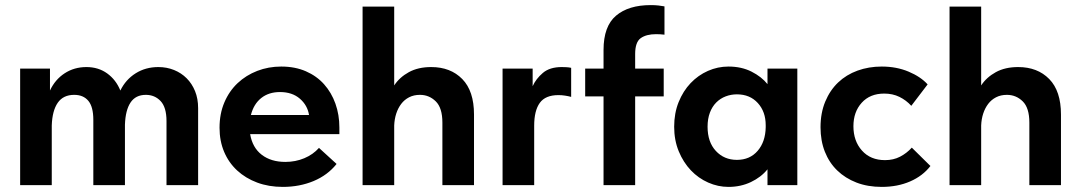

<svg xmlns="http://www.w3.org/2000/svg" viewBox="-20 -726 4234 753"><path d="M346 -256Q346 -307 326.5 -330.5Q307 -354 271 -354Q228 -354 206.5 -323Q185 -292 183 -234V0H59V-457H176V-371Q196 -414 233.5 -438.5Q271 -463 319 -463Q366 -463 400.5 -438Q435 -413 452 -371Q473 -414 512 -438.5Q551 -463 601 -463Q634 -463 662.5 -451.5Q691 -440 712 -419Q733 -398 745 -368.5Q757 -339 757 -302V0H633V-251Q633 -305 610 -329.5Q587 -354 552 -354Q512 -354 492 -324Q472 -294 470 -237V0H346V-256Z M1089 7Q1034 7 988.5 -10Q943 -27 910 -57.5Q877 -88 859 -130.5Q841 -173 841 -225Q841 -280 860 -324.5Q879 -369 912 -400Q945 -431 989 -448Q1033 -465 1083 -465Q1137 -465 1179.5 -446.5Q1222 -428 1251 -395.5Q1280 -363 1295.5 -319.5Q1311 -276 1311 -226V-200H961Q970 -147 1006.5 -119Q1043 -91 1099 -91Q1139 -91 1173.5 -105.5Q1208 -120 1231 -146L1300 -83Q1265 -39 1210 -16Q1155 7 1089 7ZM1078 -365Q1034 -365 1004.5 -341.5Q975 -318 964 -275H1192Q1186 -313 1156 -339Q1126 -365 1078 -365Z M1715 -245Q1715 -303 1689 -328.5Q1663 -354 1627 -354Q1603 -354 1584.5 -344.5Q1566 -335 1553.5 -318.5Q1541 -302 1534 -280.5Q1527 -259 1526 -234V0H1402V-700H1526V-391Q1547 -423 1583.5 -443Q1620 -463 1671 -463Q1747 -463 1793 -416Q1839 -369 1839 -277V0H1715V-245Z M2183 -463Q2191 -463 2201 -462.5Q2211 -462 2220 -460V-346Q2209 -349 2196 -351Q2183 -353 2170 -353Q2119 -353 2097 -322.5Q2075 -292 2075 -233V0H1951V-457H2069V-388Q2082 -417 2109 -440Q2136 -463 2183 -463Z M2275 -457H2347V-530Q2347 -623 2396 -664.5Q2445 -706 2532 -706Q2549 -706 2562 -704.5Q2575 -703 2586 -701V-590Q2578 -591 2569.5 -591.5Q2561 -592 2553 -592Q2515 -592 2493 -576.5Q2471 -561 2471 -514V-457H2583V-348H2471V0H2347V-348H2275Z M2837 7Q2796 7 2757.5 -10Q2719 -27 2689.5 -58Q2660 -89 2642 -132.5Q2624 -176 2624 -229Q2624 -282 2641.5 -325.5Q2659 -369 2688.5 -400Q2718 -431 2756.5 -448Q2795 -465 2837 -465Q2888 -465 2927.5 -445Q2967 -425 2990 -396V-457H3107V0H2990V-62Q2965 -31 2925 -12Q2885 7 2837 7ZM2870 -99Q2921 -99 2951.5 -134.5Q2982 -170 2983 -227V-235Q2983 -288 2952 -322Q2921 -356 2870 -356Q2847 -356 2826 -348Q2805 -340 2789 -324Q2773 -308 2764 -284Q2755 -260 2755 -229Q2755 -169 2787.5 -134Q2820 -99 2870 -99Z M3438 7Q3383 7 3339 -10Q3295 -27 3263.5 -57.5Q3232 -88 3215 -131Q3198 -174 3198 -227Q3198 -283 3216.5 -327.5Q3235 -372 3267 -402.5Q3299 -433 3343 -449Q3387 -465 3438 -465Q3496 -465 3543.5 -445Q3591 -425 3618 -395L3554 -311Q3534 -333 3507.5 -346Q3481 -359 3448 -359Q3392 -359 3359.5 -323Q3327 -287 3327 -231Q3327 -173 3360.5 -135.5Q3394 -98 3451 -98Q3484 -98 3510 -111.5Q3536 -125 3556 -147L3629 -75Q3599 -36 3549.5 -14.5Q3500 7 3438 7Z M4017 -245Q4017 -303 3991 -328.5Q3965 -354 3929 -354Q3905 -354 3886.5 -344.5Q3868 -335 3855.5 -318.5Q3843 -302 3836 -280.5Q3829 -259 3828 -234V0H3704V-700H3828V-391Q3849 -423 3885.5 -443Q3922 -463 3973 -463Q4049 -463 4095 -416Q4141 -369 4141 -277V0H4017V-245Z"/></svg>

Font: Tilda Sans Bold
Style: Regular
Weight: 700
Designer: ParaType Ltd
Foundry: ParaType Ltd
Version: Version 1.009